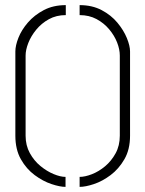

<svg xmlns="http://www.w3.org/2000/svg" viewBox="-20 -725 568 750"><path d="M291 5V-34Q312 -34 339 -44.5Q366 -55 390.5 -75.5Q415 -96 431.5 -126Q448 -156 448 -195V-508Q448 -532 437.5 -559Q427 -586 406.5 -610.5Q386 -635 357 -650.5Q328 -666 291 -666V-705Q340 -705 377 -685.5Q414 -666 438.5 -636.5Q463 -607 475.5 -576.5Q488 -546 488 -524V-195Q488 -141 466 -103Q444 -65 412 -41Q380 -17 347 -6Q314 5 291 5ZM236 5Q214 5 181 -6Q148 -17 115.5 -41Q83 -65 61.5 -103Q40 -141 40 -195V-524Q40 -547 52 -577.5Q64 -608 89 -637Q114 -666 151 -685.5Q188 -705 237 -705V-666Q200 -666 171 -650Q142 -634 121.5 -609Q101 -584 90.5 -557Q80 -530 80 -508V-195Q80 -157 96.5 -127Q113 -97 138 -76.5Q163 -56 189.5 -45Q216 -34 236 -34Z"/></svg>

Font: Stick No Bills ExtraLight
Style: Regular
Weight: 200
Designer: Kosala Senevirathne, Siva Puranthara, Lasantha Premarathna, Tharique Azeez
Foundry: mooniak
Version: Version 2.000